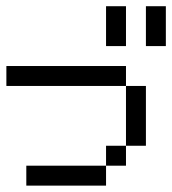

<svg xmlns="http://www.w3.org/2000/svg" viewBox="-20 -582 540 602"><path d="M62.5 0V-62.5H125V0ZM125 0V-62.5H187.5V0ZM187.5 0V-62.5H250V0ZM250 0V-62.5H312.5V0ZM312.5 -62.5V-125H375V-62.5ZM375 -125V-187.5H437.5V-125ZM375 -187.5V-250H437.5V-187.5ZM375 -250V-312.5H437.5V-250ZM312.5 -312.5V-375H375V-312.5ZM250 -312.5V-375H312.5V-312.5ZM187.5 -312.5V-375H250V-312.5ZM125 -312.5V-375H187.5V-312.5ZM62.5 -312.5V-375H125V-312.5ZM0 -312.5V-375H62.5V-312.5ZM312.5 -500V-562.5H375V-500ZM312.5 -437.5V-500H375V-437.5ZM437.5 -500V-562.5H500V-500ZM437.5 -437.5V-500H500V-437.5Z"/></svg>

Font: AprilSans
Style: Regular
Weight: 400
Designer: typesprite
Version: Version 1.001;PS 001.001;hotconv 1.0.88;makeotf.lib2.5.64775